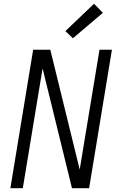

<svg xmlns="http://www.w3.org/2000/svg" viewBox="-20 -999 640 1019"><path d="M35 0 156 -735H247L403 -99L508 -735H574L453 0H362L206 -636L101 0ZM367 -796 327 -834 479 -979 526 -931Z"/></svg>

Font: Iosevka Aile Light
Style: Italic
Weight: 300
Italic angle: -9°
Designer: Belleve Invis
Foundry: Belleve Invis
Version: Version 31.1.0; ttfautohint (v1.8.4)